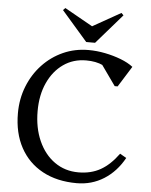

<svg xmlns="http://www.w3.org/2000/svg" viewBox="-61 -971 816 1037"><g transform="rotate(5 347.0 -452.5)"><path d="M394 16Q287 16 208.5 -26.5Q130 -69 87.5 -147.5Q45 -226 45 -333Q45 -411 72 -479Q99 -547 147 -598Q195 -649 258.5 -677.5Q322 -706 396 -706Q440 -706 485.5 -697Q531 -688 571.5 -672.5Q612 -657 639 -636L569 -524H553L448 -672H540V-577Q495 -649 388 -649Q318 -649 264.5 -611.5Q211 -574 180.5 -507.5Q150 -441 150 -354Q150 -263 181.5 -192.5Q213 -122 269 -82.5Q325 -43 398 -43Q466 -43 517.5 -72Q569 -101 614 -163L649 -143Q607 -67 541 -25.5Q475 16 394 16ZM251 -921 409 -832H397L555 -921L567 -909L427 -748H379L239 -909Z"/></g></svg>

Font: Platypi Light
Style: Regular
Weight: 300
Designer: David Sargent
Foundry: Bolt Cutter Type
Version: Version 1.200